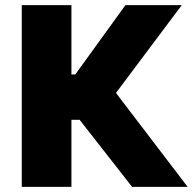

<svg xmlns="http://www.w3.org/2000/svg" viewBox="-20 -730 753 750"><path d="M259 -710H65V0H259V-262H291L496 0H713L433 -367L690 -710H470L274 -439H259Z"/></svg>

Font: Raleway Black
Style: Regular
Weight: 900
Designer: Matt McInerney, Pablo Impallari, Rodrigo Fuenzalida
Foundry: Matt McInerney, Pablo Impallari, Rodrigo Fuenzalida
Version: Version 3.000g; ttfautohint (v1.5) -l 8 -r 28 -G 28 -x 14 -D